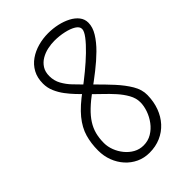

<svg xmlns="http://www.w3.org/2000/svg" viewBox="-289 -1119 1245 1245"><g transform="rotate(-45 333.0 -497.0)"><path d="M325 -51Q366.5 -51 400.2 -71.2Q434 -91.5 458 -123.8Q482 -156 495 -193.2Q508 -230.5 508 -264.5Q508 -302 487.5 -338.8Q467 -375.5 436 -410Q405 -444.5 372.5 -475Q340 -505.5 316 -530L289.5 -557Q271.5 -575 247.5 -600.2Q223.5 -625.5 200.2 -656.2Q177 -687 161.8 -722.2Q146.5 -757.5 146.5 -796Q146.5 -849.5 168 -888.8Q189.5 -928 226 -953.5Q262.5 -979 308 -991.5Q353.5 -1004 401 -1004Q445 -1004 486.5 -994.8Q528 -985.5 561.5 -968Q595 -950.5 614.8 -925.2Q634.5 -900 634.5 -867.5Q634.5 -826.5 608.2 -783.8Q582 -741 538.8 -698.2Q495.5 -655.5 443.5 -614.8Q391.5 -574 340 -537Q287.5 -498.5 251.8 -464.2Q216 -430 194.5 -396.2Q173 -362.5 163.2 -325.5Q153.5 -288.5 153.5 -244Q153.5 -210.5 166.5 -176.5Q179.5 -142.5 202.8 -114Q226 -85.5 257.2 -68.2Q288.5 -51 325 -51ZM318.5 10Q270 10 228.8 -9.2Q187.5 -28.5 157 -62.5Q126.5 -96.5 109.5 -141Q92.5 -185.5 92.5 -236.5Q92.5 -302.5 108.8 -358.5Q125 -414.5 169.2 -468.8Q213.5 -523 298 -584.5Q344.5 -619 393.5 -659.2Q442.5 -699.5 484 -739.5Q525.5 -779.5 551.2 -813.2Q577 -847 577 -867.5Q577 -889.5 550.5 -905.8Q524 -922 482.2 -931.2Q440.5 -940.5 395 -940.5Q364.5 -940.5 332.2 -933.5Q300 -926.5 272.2 -910.2Q244.5 -894 227.2 -867.2Q210 -840.5 210 -801.5Q210 -758.5 229.8 -723.2Q249.5 -688 276.2 -660.2Q303 -632.5 324 -611L376.5 -558.5Q426.5 -509 471.8 -459.8Q517 -410.5 545.8 -362Q574.5 -313.5 573.5 -264.5Q572.5 -204.5 554 -154.5Q535.5 -104.5 501.8 -67.5Q468 -30.5 421.5 -10.2Q375 10 318.5 10Z"/></g></svg>

Font: Edu NSW ACT Cursive
Style: Regular
Weight: 400
Designer: Tina and Corey Anderson, Eben Sorkin, Mirko Velimirovic
Foundry: Sorkin Type Co.
Version: Version 2.000